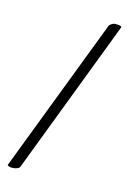

<svg xmlns="http://www.w3.org/2000/svg" viewBox="-172 -768 687 1028"><g transform="rotate(20 172.0 -254.0)"><path d="M314 -711Q332 -711 333 -704L81 182Q80 189 66 196Q60 199 51.5 201Q43 203 32 203Q27 203 21 201Q17 199 15 198L14 196L267 -690Q272 -698 283 -705Q289 -709 296.5 -710Q304 -711 314 -711Z"/></g></svg>

Font: Amiri
Style: Bold
Weight: 700
Designer: Khaled Hosny
Version: Version 0.113